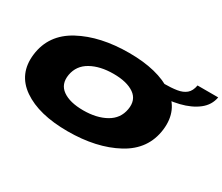

<svg xmlns="http://www.w3.org/2000/svg" viewBox="-122 -1027 1551 1340"><g transform="rotate(30 653.0 -357.0)"><path d="M512.5 8Q280.5 8 150.2 -82Q20 -172 40 -337Q61 -508.5 221.2 -594.8Q381.5 -681 613.5 -681Q845.5 -681 975.8 -591.5Q1106 -502 1086 -337Q1065 -165.5 904.8 -78.8Q744.5 8 512.5 8ZM534 -173Q642 -173 715.5 -214.5Q789 -256 803 -337Q817.5 -418 758.8 -459Q700 -500 592 -500Q484 -500 410.8 -459Q337.5 -418 323 -337Q309 -256 367.5 -214.5Q426 -173 534 -173ZM926.5 -616Q988 -616 1032.5 -623Q1077 -630 1104 -652.8Q1131 -675.5 1139 -722.5H1305.5Q1294 -656 1238.2 -612.5Q1182.5 -569 1097.2 -548Q1012 -527 911 -527Z"/></g></svg>

Font: Anybody UltraExpanded Black
Style: Italic
Weight: 900
Width: 9
Italic angle: -10°
Designer: Tyler Finck
Foundry: Etcetera Type Company
Version: Version 1.010; ttfautohint (v1.8.3) -l 8 -r 50 -G 200 -x 14 